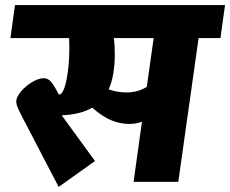

<svg xmlns="http://www.w3.org/2000/svg" viewBox="-20 -716 906 756"><path d="M848 -566H762L682 0H506L539 -237Q517 -228 489 -228Q453 -228 418 -242.5Q383 -257 343 -292Q297 -265 223 -262L354 -82L211 20L73 -245Q59 -271 51.5 -288Q44 -305 44 -317Q44 -333 62 -355Q80 -377 106 -392.5Q132 -408 152 -408Q169 -408 181 -394Q193 -380 212 -343Q231 -346 242 -402Q253 -458 253 -525Q253 -552 252 -566H21L39 -696H866ZM585 -566H428Q432 -539 432 -503Q432 -418 408 -364Q443 -352 478 -352Q523 -352 558 -374Z"/></svg>

Font: FiraGO Heavy
Style: Italic
Weight: 900
Italic angle: -8°
Designer: bBox Type GmbH
Foundry: bBox Type GmbH
Version: Version 1.001